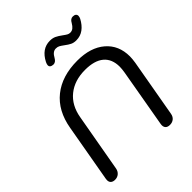

<svg xmlns="http://www.w3.org/2000/svg" viewBox="-254 -1084 1245 1245"><g transform="rotate(-45 369.0 -461.5)"><path d="M33 -25Q33 -33 34 -37L104 -434Q127 -568 215.5 -639Q304 -710 445 -710Q566 -710 636 -650Q706 -590 706 -488Q706 -466 701 -434L631 -37Q627 -14 612 -2Q597 10 576 10Q556 10 546 0.5Q536 -9 536 -26Q536 -33 537 -37L607 -437Q612 -467 612 -487Q612 -558 568 -595Q524 -632 438 -632Q341 -632 278 -581Q215 -530 199 -437L128 -37Q124 -16 109 -3Q94 10 72 10Q54 10 43.5 1Q33 -8 33 -25ZM288 -823Q288 -833 295 -847Q336 -927 410 -927Q435 -927 453 -918.5Q471 -910 494 -893Q510 -881 520 -875.5Q530 -870 541 -870Q557 -870 569 -879.5Q581 -889 592 -908Q605 -933 626 -933Q641 -933 648.5 -926.5Q656 -920 656 -910Q656 -900 650 -888Q630 -850 601 -828.5Q572 -807 534 -807Q511 -807 494.5 -815Q478 -823 457 -839Q438 -853 427.5 -858.5Q417 -864 402 -864Q373 -864 353 -826Q339 -801 318 -801Q315 -801 305 -803Q288 -808 288 -823Z"/></g></svg>

Font: Kodchasan Medium
Style: Italic
Weight: 500
Italic angle: -10°
Version: Version 1.000; ttfautohint (v1.6)